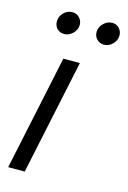

<svg xmlns="http://www.w3.org/2000/svg" viewBox="-110 -754 538 808"><g transform="rotate(15 159.5 -350.0)"><path d="M188 -501 82 0H10L116 -501ZM92 -602Q73 -602 61 -614.5Q49 -627 49 -646Q49 -667 65 -683.5Q81 -700 103 -700Q121 -700 133.5 -687Q146 -674 146 -656Q146 -635 129.5 -618.5Q113 -602 92 -602ZM265 -602Q247 -602 234.5 -614.5Q222 -627 222 -646Q222 -667 238.5 -683.5Q255 -700 277 -700Q295 -700 307 -687Q319 -674 319 -656Q319 -635 303 -618.5Q287 -602 265 -602Z"/></g></svg>

Font: Red Hat Display
Style: Italic
Weight: 400
Italic angle: -12°
Designer: Pentagram / MCKL
Foundry: Pentagram / MCKL
Version: Version 1.003; Red Hat Display Italic